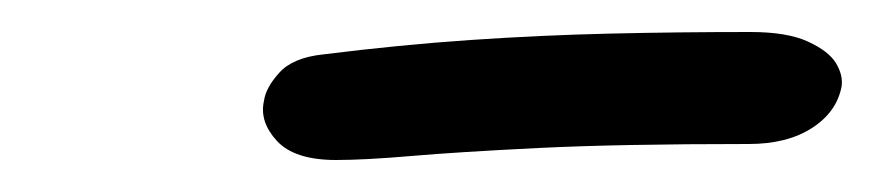

<svg xmlns="http://www.w3.org/2000/svg" viewBox="-20 -731 546 120"><path d="M190 -631Q164 -631 153 -643Q142 -655 145 -668Q146 -676 154.5 -685.5Q163 -695 182 -697Q230 -703 274 -706Q318 -709 361 -710Q404 -711 449 -711Q472 -711 485 -705Q498 -699 502.5 -691.5Q507 -684 506 -677Q503 -661 487.5 -651Q472 -641 448 -641Q367 -641 316.5 -638.5Q266 -636 237 -633.5Q208 -631 190 -631Z"/></svg>

Font: Shantell Sans Light
Style: Italic
Weight: 300
Italic angle: -11°
Designer: Stephen Nixon, Anya Danilova, Shantell Martin
Foundry: Arrow Type
Version: Version 1.008;[ac192a2d6]